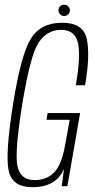

<svg xmlns="http://www.w3.org/2000/svg" viewBox="-20 -774 396 798"><path d="M114.5 4Q213.5 4 246 -72L236.5 0H260L313 -304H178L173.5 -276H269.5L250 -167.5Q236 -89.5 205.2 -57.5Q174.5 -25.5 123 -25.5Q65.5 -25.5 52.8 -82.8Q40 -140 72 -337.5Q105.5 -544 140.5 -597Q175.5 -650 234 -650Q291 -650 303.8 -596.2Q316.5 -542.5 295 -419.5H333.5Q355.5 -545.5 340.5 -612.5Q325.5 -679.5 238.5 -679.5Q149 -679.5 108 -613Q67 -546.5 34 -339.5Q1.5 -135 15.8 -65.5Q30 4 114.5 4ZM246.5 -707.5Q257 -707.5 263.8 -714.8Q270.5 -722 270.5 -731.5Q270.5 -741 263.2 -747.8Q256 -754.5 247 -754.5Q237 -754.5 230 -747.8Q223 -741 223 -731.5Q223 -721.5 230 -714.5Q237 -707.5 246.5 -707.5Z"/></svg>

Font: Anybody Condensed ExtraLight
Style: Italic
Weight: 250
Width: 3
Italic angle: -10°
Version: Version 1.113;gftools[0.9.25]